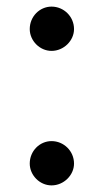

<svg xmlns="http://www.w3.org/2000/svg" viewBox="-20 -561 314 581"><path d="M136 -407C173 -407 204 -438 204 -473C204 -511 173 -541 136 -541C100 -541 70 -511 70 -473C70 -438 100 -407 136 -407ZM70 -66C70 -31 100 0 136 0C173 0 204 -31 204 -66C204 -104 173 -134 136 -134C100 -134 70 -104 70 -66Z"/></svg>

Font: Mluvka Light
Style: Regular
Weight: 300
Designer: Modified by Jiří Krblich, Original typeface by Gumpita Rahayu
Foundry: Gumpita Rahayu & Jiří Krblich
Version: Version 2.000;Glyphs 3.1.1 (3134)